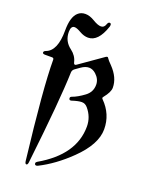

<svg xmlns="http://www.w3.org/2000/svg" viewBox="-165 -792 837 1076"><g transform="rotate(20 253.0 -254.0)"><path d="M15.6 -436Q77.6 -458.5 77.6 -581.1Q77.6 -662.1 109.9 -690.9Q127.4 -707 153.6 -707Q179.7 -707 209.2 -689Q238.8 -670.9 257.8 -670.9Q276.9 -670.9 284.2 -692.9Q289.1 -707 297.4 -707Q306.6 -707 306.6 -696.8Q306.6 -691.4 304.7 -685.5Q271.5 -586.9 211.4 -586.9Q186.5 -586.9 160.9 -601.8Q135.3 -616.7 122.1 -616.7Q99.6 -616.7 99.6 -581.1Q99.6 -525.4 144.5 -492.2Q177.7 -467.3 186 -430.2Q189.9 -413.1 203.1 -422.4L341.8 -519.5Q346.7 -522.9 350.8 -522.9Q355 -522.9 358.9 -515.6Q362.8 -508.3 385.3 -485.8Q438.5 -430.7 438.5 -370.6Q438.5 -344.2 406.7 -305.2Q402.8 -300.3 402.8 -297.4Q402.8 -294.4 406.7 -290.5Q472.7 -224.6 472.7 -134.8Q472.7 -44.9 370.1 54.7Q284.2 138.2 193.4 183.6Q188.5 186 184.6 186Q174.3 186 174.3 175.3Q174.3 168.9 182.6 164.1Q376.5 52.2 376.5 -116.7Q376.5 -173.3 338.4 -218.3Q323.7 -235.8 303.2 -235.8Q282.7 -235.8 245.6 -223.6Q242.7 -222.7 240.2 -222.7Q230.5 -222.7 230.5 -234.4Q230.5 -241.2 239.7 -244.6Q271.5 -255.9 309.6 -284.2Q345.2 -310.5 345.2 -354Q345.2 -387.7 316.9 -413.6Q297.4 -431.2 275.6 -431.2Q253.9 -431.2 229.5 -414.1L201.2 -394Q189 -385.3 188.5 -370.6Q183.6 -203.6 139.6 182.1Q137.7 198.7 129.9 198.7Q122.1 198.7 120.1 182.1Q70.8 -236.8 70.8 -403.8Q70.8 -414.6 60.5 -414.6H19Q3.4 -414.6 3.4 -423.1Q3.4 -431.6 15.6 -436Z"/></g></svg>

Font: UnifrakturMaguntia16
Style: Book
Weight: 400
Designer: j. 'mach' wust, Gerrit Ansmann, Georg Duffner, based on a font by Peter Wiegel, original typeface by Carl Albert Fahrenw
Version: Version 2017-03-19